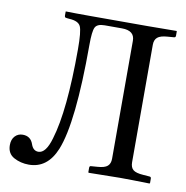

<svg xmlns="http://www.w3.org/2000/svg" viewBox="-76 -719 778 803"><g transform="rotate(10 313.5 -317.0)"><path d="M6 -55Q6 -79 19 -93Q32 -107 52 -107Q86 -107 97 -74Q106 -48 128 -48Q160 -48 179 -114Q217 -238 217 -499Q217 -575 207.5 -595.5Q198 -616 160 -618Q146 -619 142.5 -620.5Q139 -622 139 -628V-645L140 -646Q177 -645 242 -645H487L609 -646L611 -645V-626Q611 -618 603 -618L577 -616Q547 -614 534.5 -603.5Q522 -593 522 -572V-73Q522 -51 534 -41Q546 -31 577 -29L603 -27Q611 -27 611 -19V0L609 2Q523 0 483 0L351 2L349 0V-19Q349 -27 356 -27L383 -29Q413 -31 425 -41.5Q437 -52 437 -73V-574Q437 -617 383 -617H310Q278 -617 269.5 -600Q261 -583 261 -526Q261 -195 213 -76Q177 12 98 12Q63 12 34.5 -3.5Q6 -19 6 -55Z"/></g></svg>

Font: Linux Libertine Initials O
Style: Initials
Weight: 400
Designer: Philipp H. Poll
Foundry: Philipp H. Poll
Version: Version 5.0.6